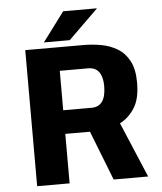

<svg xmlns="http://www.w3.org/2000/svg" viewBox="-59 -933 828 984"><g transform="rotate(-5 355.0 -441.0)"><path d="M485.5 0 386 -254.5H259V0H92V-700H392Q437.5 -700 482.8 -691.8Q528 -683.5 565.5 -661Q603 -638.5 625.8 -595.8Q648.5 -553 648.5 -484Q648.5 -400.5 618 -353.5Q587.5 -306.5 543 -284L663 0ZM259 -579V-376H405Q479 -376 479 -482Q479 -527 461 -553Q443 -579 404.5 -579ZM190.5 -731 303 -881.5H477L323.5 -731Z"/></g></svg>

Font: League Mono
Style: Bold
Weight: 700
Width: 6
Designer: Tyler Finck
Foundry: The League of Moveable Type / Tyler Finck
Version: Version 2.300;RELEASE